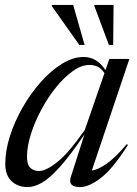

<svg xmlns="http://www.w3.org/2000/svg" viewBox="-20 -752 559 782"><path d="M268.5 -31.5 324 -204.5Q266 -119 224.2 -72.5Q182.5 -26 151 -8Q119.5 10 92.5 10Q53 10 27.2 -14Q1.5 -38 1.5 -84.5Q1.5 -138 20.5 -197.8Q39.5 -257.5 72.2 -314.5Q105 -371.5 146.2 -418Q187.5 -464.5 232.5 -492.2Q277.5 -520 321 -520Q374.5 -520 409.5 -466.5L425.5 -512H507L354 -57.5Q376.5 -59.5 412.8 -84.2Q449 -109 496.5 -165L501 -161.5Q440 -65 391.2 -27.5Q342.5 10 306.5 10Q255 10 268.5 -31.5ZM90 -113Q90 -81.5 103.5 -68.5Q117 -55.5 138.5 -55.5Q167.5 -55.5 213.2 -91.8Q259 -128 325.5 -223L405.5 -454Q393 -473 377.8 -480.2Q362.5 -487.5 344 -487.5Q312 -487.5 277 -462.8Q242 -438 208.8 -397Q175.5 -356 148.8 -306.2Q122 -256.5 106 -206.2Q90 -156 90 -113ZM324.5 -569H303L190.5 -728L192 -732H278ZM441 -569H423.5L364 -728L365 -732H442.5Z"/></svg>

Font: Newsreader 72pt
Style: Italic
Weight: 400
Italic angle: -17°
Designer: Hugues Gentile
Foundry: Production Type
Version: Version 1.003; ttfautohint (v1.8.3)